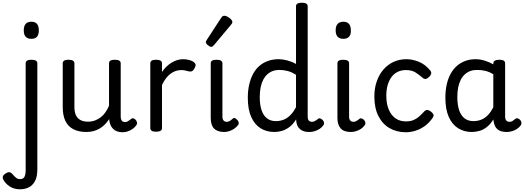

<svg xmlns="http://www.w3.org/2000/svg" viewBox="-100 -955 3861 1414"><path d="M48 439Q2 439 -29.5 417.5Q-61 396 -76 367Q-83 352 -77 340.5Q-71 329 -56 321Q-38 310 -26.5 314Q-15 318 -5 331Q9 347 20 355.5Q31 364 48 364Q72 364 80.5 346.5Q89 329 89 299V-489Q89 -502 99.5 -508.5Q110 -515 131 -515Q153 -515 164 -508.5Q175 -502 175 -489V292Q175 348 157 380Q139 412 110.5 425.5Q82 439 48 439ZM131 -669Q103 -669 89 -684.5Q75 -700 75 -731Q75 -763 89 -779Q103 -795 131 -795Q159 -795 172.5 -779Q186 -763 186 -731Q186 -700 172.5 -684.5Q159 -669 131 -669Z M537 17Q479 17 440 -3.5Q401 -24 381.5 -64.5Q362 -105 362 -166V-489Q362 -502 372.5 -508.5Q383 -515 404 -515Q426 -515 437 -508.5Q448 -502 448 -489V-166Q448 -131 459 -107Q470 -83 492.5 -71Q515 -59 548 -59Q576 -59 600 -68Q624 -77 643.5 -92.5Q663 -108 678 -130Q693 -152 703 -177V-489Q703 -502 713.5 -508.5Q724 -515 746 -515Q767 -515 778 -508.5Q789 -502 789 -489V-96Q789 -82 793 -73Q797 -64 804.5 -60Q812 -56 821 -56Q830 -56 837.5 -59.5Q845 -63 852.5 -69Q860 -75 867 -80Q875 -86 884.5 -83Q894 -80 902 -69Q907 -62 909 -52Q911 -42 904 -33Q894 -18 878 -6.5Q862 5 843 12Q824 19 804 19Q780 19 762.5 12.5Q745 6 733 -6Q721 -18 714 -34Q707 -50 705 -69L704 -78Q690 -56 672.5 -38.5Q655 -21 634 -8.5Q613 4 588.5 10.5Q564 17 537 17Z M1049 15Q1028 15 1017.5 8.5Q1007 2 1007 -11V-489Q1007 -502 1017.5 -508.5Q1028 -515 1049 -515Q1071 -515 1082 -508.5Q1093 -502 1093 -489V-425Q1108 -447 1126 -464.5Q1144 -482 1164 -494Q1184 -506 1205.5 -512.5Q1227 -519 1249 -519Q1272 -519 1293.5 -513Q1315 -507 1326 -499Q1337 -491 1340 -481Q1343 -471 1332 -451Q1325 -436 1314 -431Q1303 -426 1287 -430Q1276 -433 1263.5 -436Q1251 -439 1234 -439Q1214 -439 1194.5 -432.5Q1175 -426 1156.5 -412.5Q1138 -399 1122 -378Q1106 -357 1093 -329V-11Q1093 2 1082 8.5Q1071 15 1049 15Z M1551 17Q1525 17 1506 10Q1487 3 1475 -10Q1463 -23 1457.5 -42.5Q1452 -62 1452 -86V-489Q1452 -502 1462.5 -508.5Q1473 -515 1494 -515Q1516 -515 1527 -508.5Q1538 -502 1538 -489V-96Q1538 -83 1542 -74.5Q1546 -66 1553 -62Q1560 -58 1569 -58Q1580 -58 1588 -62Q1596 -66 1603 -72Q1610 -78 1618 -84Q1625 -89 1633.5 -83.5Q1642 -78 1651 -68Q1656 -61 1658 -52Q1660 -43 1654 -35Q1643 -20 1626 -8Q1609 4 1589.5 10.5Q1570 17 1551 17Z M1457 -610Q1446 -610 1431 -622Q1416 -634 1416 -644Q1416 -647 1417 -650Q1418 -653 1422 -660L1529 -824Q1534 -832 1539.5 -835.5Q1545 -839 1553 -839Q1563 -839 1576.5 -831.5Q1590 -824 1600.5 -813.5Q1611 -803 1611 -794Q1611 -787 1608.5 -782.5Q1606 -778 1599 -770L1476 -623Q1464 -610 1457 -610Z M1920 17Q1863 17 1819 -10.5Q1775 -38 1750 -94Q1725 -150 1725 -235Q1725 -287 1735 -331Q1745 -375 1763.5 -410Q1782 -445 1809.5 -469Q1837 -493 1873 -506Q1909 -519 1952 -519Q1982 -519 2016 -510Q2050 -501 2080 -484V-909Q2080 -922 2091 -928.5Q2102 -935 2123 -935Q2145 -935 2155.5 -928.5Q2166 -922 2166 -909V-96Q2166 -76 2174.5 -67Q2183 -58 2197 -58Q2206 -58 2213.5 -61Q2221 -64 2228 -69Q2235 -74 2243 -80Q2251 -86 2260.5 -82Q2270 -78 2277 -70Q2285 -61 2286.5 -51Q2288 -41 2282 -33Q2271 -17 2254 -6Q2237 5 2217.5 11Q2198 17 2178 17Q2140 17 2119 3Q2098 -11 2089.5 -31.5Q2081 -52 2081 -73Q2081 -74 2081 -74.5Q2081 -75 2081 -76Q2057 -38 2029.5 -18Q2002 2 1974 9.5Q1946 17 1920 17ZM1813 -239Q1813 -184 1826 -144.5Q1839 -105 1865.5 -84Q1892 -63 1932 -63Q1961 -63 1987.5 -73Q2014 -83 2037.5 -106Q2061 -129 2080 -166V-404Q2049 -424 2019 -432Q1989 -440 1957 -440Q1931 -440 1909 -432Q1887 -424 1869 -408Q1851 -392 1838.5 -368Q1826 -344 1819.5 -312Q1813 -280 1813 -239Z M2484 17Q2432 17 2408.5 -10Q2385 -37 2385 -86V-489Q2385 -502 2395.5 -508.5Q2406 -515 2427 -515Q2449 -515 2460 -508.5Q2471 -502 2471 -489V-96Q2471 -76 2480 -67Q2489 -58 2502 -58Q2513 -58 2520.5 -61.5Q2528 -65 2534.5 -70Q2541 -75 2549 -81Q2555 -86 2565.5 -82Q2576 -78 2582 -70Q2590 -61 2591 -51Q2592 -41 2586 -33Q2575 -17 2558.5 -6Q2542 5 2522.5 11Q2503 17 2484 17ZM2429 -669Q2401 -669 2386.5 -684.5Q2372 -700 2372 -731Q2372 -763 2386.5 -779Q2401 -795 2429 -795Q2456 -795 2470 -779Q2484 -763 2484 -731Q2485 -700 2470.5 -684.5Q2456 -669 2429 -669Z M2889 19Q2822 19 2769.5 -11Q2717 -41 2687 -100Q2657 -159 2657 -245Q2657 -305 2674.5 -355.5Q2692 -406 2723.5 -442.5Q2755 -479 2798 -499Q2841 -519 2893 -519Q2937 -519 2983.5 -500.5Q3030 -482 3067 -438Q3078 -424 3075.5 -413Q3073 -402 3062 -390Q3049 -377 3037.5 -374Q3026 -371 3014 -381Q2987 -404 2960 -421.5Q2933 -439 2889 -439Q2856 -439 2829 -426Q2802 -413 2783.5 -388Q2765 -363 2755 -328.5Q2745 -294 2745 -250Q2745 -192 2762.5 -149.5Q2780 -107 2812 -84Q2844 -61 2889 -61Q2921 -61 2943.5 -70Q2966 -79 2985 -95.5Q3004 -112 3025 -135Q3036 -146 3048 -145Q3060 -144 3074 -133Q3088 -122 3092 -111.5Q3096 -101 3087 -88Q3060 -49 3026.5 -25.5Q2993 -2 2957.5 8.5Q2922 19 2889 19Z M3375 17Q3318 17 3274 -10.5Q3230 -38 3205 -94Q3180 -150 3180 -235Q3180 -287 3189.5 -331Q3199 -375 3218 -410Q3237 -445 3264 -469Q3291 -493 3326 -506Q3361 -519 3403 -519Q3435 -519 3469 -508.5Q3503 -498 3533 -481V-486Q3533 -501 3544 -508Q3555 -515 3577 -515Q3599 -515 3609.5 -508.5Q3620 -502 3620 -488V-96Q3620 -83 3624 -74.5Q3628 -66 3635 -62Q3642 -58 3651 -58Q3661 -58 3667.5 -60.5Q3674 -63 3680.5 -68Q3687 -73 3696 -80Q3703 -86 3712 -83.5Q3721 -81 3730 -73Q3739 -63 3740 -52Q3741 -41 3736 -33Q3725 -17 3708 -6Q3691 5 3671.5 11Q3652 17 3632 17Q3609 17 3592 12Q3575 7 3563 -3.5Q3551 -14 3544.5 -29Q3538 -44 3535 -63Q3535 -64 3534 -67.5Q3533 -71 3533 -75Q3510 -38 3483.5 -18Q3457 2 3429 9.5Q3401 17 3375 17ZM3268 -239Q3268 -184 3281 -144.5Q3294 -105 3320.5 -84Q3347 -63 3387 -63Q3416 -63 3442.5 -73Q3469 -83 3492 -106Q3515 -129 3533 -166V-408Q3502 -427 3473 -433.5Q3444 -440 3412 -440Q3386 -440 3364 -432Q3342 -424 3324 -408Q3306 -392 3293.5 -368Q3281 -344 3274.5 -312Q3268 -280 3268 -239Z"/></svg>

Font: Playwrite DE Grund
Style: Regular
Weight: 400
Designer: Veronika Burian, José Scaglione
Foundry: TypeTogether
Version: Version 1.002